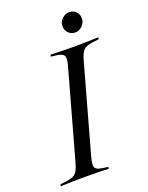

<svg xmlns="http://www.w3.org/2000/svg" viewBox="-155 -792 663 862"><g transform="rotate(-20 176.0 -361.0)"><path d="M-17.7 0 -15.3 -8.9Q20.2 -12.1 37.9 -17.3Q55.6 -22.6 64.9 -36.7Q74.2 -50.8 81.5 -78.2L196.8 -492.7Q204.8 -520.2 203.6 -534.3Q202.4 -548.4 187.5 -554Q172.6 -559.7 139.5 -562.1L141.9 -571Q166.9 -570.2 195.6 -569.4Q224.2 -568.5 253.2 -568.5Q283.9 -568.5 314.1 -569.4Q344.4 -570.2 370.2 -571L368.5 -562.1Q333.9 -558.9 315.7 -553.6Q297.6 -548.4 288.7 -534.7Q279.8 -521 271.8 -492.7L156.5 -78.2Q149.2 -50.8 150.4 -36.7Q151.6 -22.6 166.5 -17.3Q181.5 -12.1 213.7 -8.9L211.3 0Q186.3 -1.6 157.3 -2Q128.2 -2.4 100 -2.4Q69.4 -2.4 39.1 -2Q8.9 -1.6 -17.7 0ZM279.8 -626.6Q261.3 -626.6 248.4 -639.9Q235.5 -653.2 235.5 -672.6Q235.5 -692.7 250.8 -707.3Q266.1 -721.8 286.3 -721.8Q304.8 -721.8 317.3 -708.5Q329.8 -695.2 329.8 -676.6Q329.8 -656.5 314.9 -641.5Q300 -626.6 279.8 -626.6Z"/></g></svg>

Font: Playfair 144pt Light
Style: Italic
Weight: 300
Italic angle: -15.6°
Designer: Claus Eggers Sørensen
Foundry: Claus Eggers Sørensen
Version: Version 2.001;gftools[0.9.30]